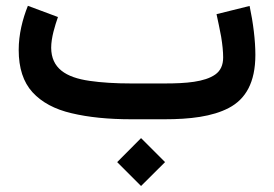

<svg xmlns="http://www.w3.org/2000/svg" viewBox="-20 -405 930 652"><path d="M377.9 145.5 459 226.6 540.5 145.5 459 64ZM538.6 0C624.5 0 700.7 -8.8 757.3 -38.6C814 -68.4 847.2 -124.5 847.2 -218.8C847.2 -267.6 839.8 -327.6 827.6 -384.8L715.3 -356.9C720.7 -332 726.1 -306.6 731 -280.3C735.4 -253.4 737.8 -230 737.8 -210C737.8 -184.1 729 -164.6 710.9 -151.9C674.8 -126.5 611.3 -121.6 539.6 -121.6H425.3C372.1 -121.6 324.7 -124.5 284.2 -130.4C202.6 -142.1 154.3 -173.8 153.8 -242.7C153.8 -277.3 166.5 -317.4 176.8 -347.2L74.7 -385.3C56.6 -340.3 43.5 -288.6 43.5 -235.4C43.5 -173.8 59.1 -126 90.3 -91.8C121.6 -57.6 166 -33.7 223.1 -20.5C280.3 -6.8 347.7 0 425.3 0Z"/></svg>

Font: Vazirmatn SemiBold
Style: Regular
Weight: 600
Designer: Saber Rastikerdar
Foundry: Saber Rastikerdar
Version: Version 33.003